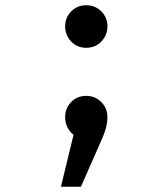

<svg xmlns="http://www.w3.org/2000/svg" viewBox="-20 -531 640 731"><path d="M389 -431Q389 -397 366 -373Q343 -349 308 -349Q274 -349 251 -373Q228 -397 228 -431Q228 -464 251 -487.5Q274 -511 308 -511Q343 -511 366 -487.5Q389 -464 389 -431ZM389 -85Q389 -49 370 -6L288 180H212L260 -18Q245 -29 236.5 -47Q228 -65 228 -85Q228 -119 251 -142.5Q274 -166 308 -166Q342 -166 365.5 -142.5Q389 -119 389 -85Z"/></svg>

Font: FiraDG Mono
Style: Regular
Weight: 400
Designer: Carrois Corporate & Edenspiekermann AG
Foundry: Carrois Corporate GbR & Edenspiekermann AG
Version: Version 3.206